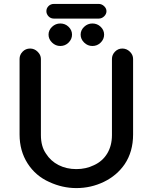

<svg xmlns="http://www.w3.org/2000/svg" viewBox="-20 -943 780 981"><path d="M217 -886Q217 -901 228 -912Q239 -923 256 -923H484Q500 -923 512 -911.5Q524 -900 524 -886Q524 -871 512 -859.5Q500 -848 484 -848H256Q239 -848 228 -859.5Q217 -871 217 -886ZM80 -642Q80 -663 95.5 -679Q111 -695 134 -695Q156 -695 172.5 -678.5Q189 -662 189 -642V-253Q189 -195 215 -158Q239 -120 279.5 -99.5Q320 -79 370 -79Q419 -79 460 -99Q504 -119 528 -159Q552 -199 552 -253V-642Q552 -663 567.5 -679Q583 -695 605 -695Q627 -695 643.5 -679Q660 -663 660 -642V-256Q660 -168 617 -104Q577 -46 511 -14Q445 18 370 18Q299 18 232 -13Q162 -44 121 -108Q80 -172 80 -256ZM288 -823Q313 -823 330.5 -806Q348 -789 348 -766Q348 -743 330.5 -725.5Q313 -708 288 -708Q264 -708 246 -725.5Q228 -743 228 -766Q228 -789 246 -806Q264 -823 288 -823ZM452 -823Q477 -823 494.5 -806Q512 -789 512 -766Q512 -743 494.5 -725.5Q477 -708 452 -708Q428 -708 410 -725.5Q392 -743 392 -766Q392 -789 410 -806Q428 -823 452 -823Z"/></svg>

Font: 寒蝉全圆体 Bold
Style: Regular
Weight: 700
Designer: Warren2060
      Designed by Motoya company      

      [Varela Round]
      Joe Prince(Latin component); Avraham Cornf
Foundry: ChillType
Version: Version 3.200